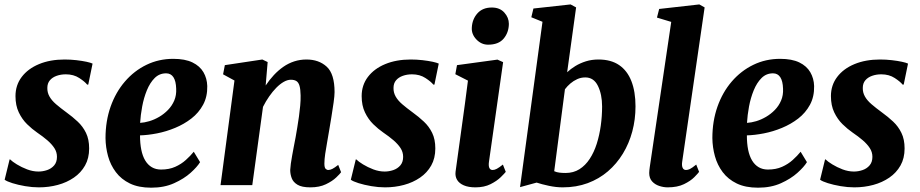

<svg xmlns="http://www.w3.org/2000/svg" viewBox="-20 -837 4157 868"><path d="M379 -454.5H374Q364 -467.5 338.5 -484.2Q313 -501 277.5 -501Q255 -501 236 -494.2Q217 -487.5 205.5 -474Q194 -460.5 194 -439.5Q193.5 -419 203.5 -401Q213.5 -383 233.2 -366Q253 -349 281 -328.5Q308 -309 331.2 -287.2Q354.5 -265.5 368.8 -236.2Q383 -207 383 -166Q383 -121.5 364.5 -88.8Q346 -56 314 -34Q282 -12 241.2 -1Q200.5 10 155.5 10Q125.5 10 93.5 4.5Q61.5 -1 36 -9Q10.5 -17 1 -24.5L23.5 -116.5H25.5Q35.5 -106.5 56.2 -93.8Q77 -81 102.8 -71.2Q128.5 -61.5 154 -61.5Q173.5 -61.5 192.8 -68Q212 -74.5 224.8 -89.2Q237.5 -104 237.5 -128Q237.5 -149.5 225.8 -167.5Q214 -185.5 194 -202.8Q174 -220 147.5 -238Q125 -253.5 102.5 -275.5Q80 -297.5 65 -328.8Q50 -360 50 -402.5Q50 -452 78.2 -489.2Q106.5 -526.5 156.5 -547.2Q206.5 -568 272 -568Q299 -568 325 -565Q351 -562 370.8 -557.8Q390.5 -553.5 398.5 -549.5Z M884.5 -104Q871.5 -82.5 841.8 -55.8Q812 -29 767.2 -8.8Q722.5 11.5 663.5 11.5Q606.5 11.5 567.2 -7.5Q528 -26.5 503.8 -58.8Q479.5 -91 468.5 -131Q457.5 -171 457 -212.5Q457 -289.5 480 -354.8Q503 -420 544.8 -468.5Q586.5 -517 642.2 -544Q698 -571 763.5 -571Q816.5 -571 850 -554.8Q883.5 -538.5 899.8 -510.5Q916 -482.5 917 -448Q918 -400 898.2 -363.5Q878.5 -327 845.2 -301.2Q812 -275.5 771.5 -258.8Q731 -242 689.8 -234Q648.5 -226 613 -225Q613 -188.5 618.8 -160Q624.5 -131.5 636.5 -111.5Q648.5 -91.5 666.5 -81Q684.5 -70.5 708 -70.5Q744.5 -70.5 772 -82.8Q799.5 -95 820.2 -113.8Q841 -132.5 856 -151ZM731 -505.5Q700.5 -505.5 679.2 -484.2Q658 -463 644 -428.8Q630 -394.5 622.8 -355.5Q615.5 -316.5 613.5 -281.5Q632.5 -282.5 655.2 -289.2Q678 -296 699.8 -308.8Q721.5 -321.5 739.5 -340Q757.5 -358.5 767.8 -382.5Q778 -406.5 776.5 -436Q775.5 -470.5 764 -488Q752.5 -505.5 731 -505.5Z M1181 -450.5Q1198 -476 1218 -497.5Q1238 -519 1261 -535Q1284 -551 1310.2 -559.5Q1336.5 -568 1365.5 -568Q1421.5 -568 1457 -535.5Q1492.5 -503 1492.5 -420.5Q1492.5 -404.5 1488.2 -373.5Q1484 -342.5 1478.2 -308.2Q1472.5 -274 1468 -247Q1464 -222 1459 -194.5Q1454 -167 1450.2 -141.5Q1446.5 -116 1446.5 -97.5Q1446.5 -79.5 1452 -74Q1457.5 -68.5 1464 -68.5Q1472.5 -68.5 1482.5 -73.5Q1492.5 -78.5 1509 -91.5L1522 -58.5Q1517.5 -51.5 1500 -34.8Q1482.5 -18 1453.2 -4Q1424 10 1383 10Q1344.5 10 1325 -1.8Q1305.5 -13.5 1298.8 -31.5Q1292 -49.5 1292 -68.5Q1292.5 -80.5 1294.8 -97.2Q1297 -114 1300.8 -134Q1304.5 -154 1308.5 -175.5Q1312.5 -197 1316.5 -217Q1320 -237 1324 -261Q1328 -285 1331.5 -310Q1335 -335 1337.2 -359.5Q1339.5 -384 1339 -405.5Q1338.5 -434 1334 -449.2Q1329.5 -464.5 1320 -470.5Q1310.5 -476.5 1295 -476.5Q1279.5 -476.5 1262.5 -466.8Q1245.5 -457 1229 -440.2Q1212.5 -423.5 1197 -401.2Q1181.5 -379 1169 -354L1120.5 0H977L1040 -473L988.5 -501L996.5 -542.5L1166 -568L1190 -556.5Z M1944 -454.5H1939Q1929 -467.5 1903.5 -484.2Q1878 -501 1842.5 -501Q1820 -501 1801 -494.2Q1782 -487.5 1770.5 -474Q1759 -460.5 1759 -439.5Q1758.5 -419 1768.5 -401Q1778.5 -383 1798.2 -366Q1818 -349 1846 -328.5Q1873 -309 1896.2 -287.2Q1919.5 -265.5 1933.8 -236.2Q1948 -207 1948 -166Q1948 -121.5 1929.5 -88.8Q1911 -56 1879 -34Q1847 -12 1806.2 -1Q1765.5 10 1720.5 10Q1690.5 10 1658.5 4.5Q1626.5 -1 1601 -9Q1575.5 -17 1566 -24.5L1588.5 -116.5H1590.5Q1600.5 -106.5 1621.2 -93.8Q1642 -81 1667.8 -71.2Q1693.5 -61.5 1719 -61.5Q1738.5 -61.5 1757.8 -68Q1777 -74.5 1789.8 -89.2Q1802.5 -104 1802.5 -128Q1802.5 -149.5 1790.8 -167.5Q1779 -185.5 1759 -202.8Q1739 -220 1712.5 -238Q1690 -253.5 1667.5 -275.5Q1645 -297.5 1630 -328.8Q1615 -360 1615 -402.5Q1615 -452 1643.2 -489.2Q1671.5 -526.5 1721.5 -547.2Q1771.5 -568 1837 -568Q1864 -568 1890 -565Q1916 -562 1935.8 -557.8Q1955.5 -553.5 1963.5 -549.5Z M2129.5 10Q2098 10 2077 1Q2056 -8 2046.5 -23.8Q2037 -39.5 2039.5 -60.5Q2042.5 -83.5 2047 -115Q2051.5 -146.5 2056.8 -185.8Q2062 -225 2068.5 -270.8Q2075 -316.5 2081.8 -367.2Q2088.5 -418 2095.5 -472.5L2038.5 -501.5L2046 -542.5L2229 -567.5L2254.5 -556L2190.5 -105.5Q2188 -87.5 2192.2 -78Q2196.5 -68.5 2207 -68.5Q2216 -68.5 2226.2 -74Q2236.5 -79.5 2253.5 -93L2266.5 -60Q2261 -53 2243.8 -36Q2226.5 -19 2197.8 -4.5Q2169 10 2129.5 10ZM2186.5 -635Q2156 -635 2133.5 -658.8Q2111 -682.5 2113 -712.5Q2115 -750.5 2138.5 -776.8Q2162 -803 2203.5 -803Q2239.5 -803 2260 -780.2Q2280.5 -757.5 2280.5 -729Q2280 -690 2257 -662.5Q2234 -635 2186.5 -635Z M2544 -510.5Q2560 -525.5 2581.2 -538.5Q2602.5 -551.5 2628.8 -559.8Q2655 -568 2685.5 -568Q2742 -568 2779 -542.8Q2816 -517.5 2834.5 -470Q2853 -422.5 2853 -356Q2853 -297 2838.5 -242.8Q2824 -188.5 2796 -142.5Q2768 -96.5 2728 -62.2Q2688 -28 2636.8 -9Q2585.5 10 2524 10Q2494 10 2461.2 3Q2428.5 -4 2406 -11.5L2331 9L2432.5 -738.5L2382 -759L2391.5 -798.5L2559.5 -817L2584.5 -803.5ZM2485.5 -63Q2496.5 -58 2509.5 -56.5Q2522.5 -55 2537 -55Q2572.5 -55 2599.5 -72Q2626.5 -89 2646 -118.8Q2665.5 -148.5 2677.8 -187.2Q2690 -226 2696 -269Q2702 -312 2702 -355.5Q2702 -410 2683.2 -448.5Q2664.5 -487 2626 -487Q2606.5 -487 2589.5 -479.2Q2572.5 -471.5 2558.5 -459.5Q2544.5 -447.5 2534 -433.5Z M3064 -105.5Q3061.5 -88.5 3066 -78.5Q3070.5 -68.5 3081.5 -68.5Q3089.5 -68.5 3099 -73Q3108.5 -77.5 3127.5 -93L3140.5 -60Q3135.5 -53 3118.8 -36Q3102 -19 3072.2 -4.5Q3042.5 10 2998.5 10Q2979.5 10 2960 3.5Q2940.5 -3 2927.8 -17.2Q2915 -31.5 2915 -55Q2915 -61 2915.8 -68Q2916.5 -75 2917.5 -81.8Q2918.5 -88.5 2919 -92L3014.5 -738L2950 -757.5L2960 -796.5L3141.5 -817L3165.5 -803.5Z M3628 -104Q3615 -82.5 3585.2 -55.8Q3555.5 -29 3510.8 -8.8Q3466 11.5 3407 11.5Q3350 11.5 3310.8 -7.5Q3271.5 -26.5 3247.2 -58.8Q3223 -91 3212 -131Q3201 -171 3200.5 -212.5Q3200.5 -289.5 3223.5 -354.8Q3246.5 -420 3288.2 -468.5Q3330 -517 3385.8 -544Q3441.5 -571 3507 -571Q3560 -571 3593.5 -554.8Q3627 -538.5 3643.2 -510.5Q3659.5 -482.5 3660.5 -448Q3661.5 -400 3641.8 -363.5Q3622 -327 3588.8 -301.2Q3555.5 -275.5 3515 -258.8Q3474.5 -242 3433.2 -234Q3392 -226 3356.5 -225Q3356.5 -188.5 3362.2 -160Q3368 -131.5 3380 -111.5Q3392 -91.5 3410 -81Q3428 -70.5 3451.5 -70.5Q3488 -70.5 3515.5 -82.8Q3543 -95 3563.8 -113.8Q3584.5 -132.5 3599.5 -151ZM3474.5 -505.5Q3444 -505.5 3422.8 -484.2Q3401.5 -463 3387.5 -428.8Q3373.5 -394.5 3366.2 -355.5Q3359 -316.5 3357 -281.5Q3376 -282.5 3398.8 -289.2Q3421.5 -296 3443.2 -308.8Q3465 -321.5 3483 -340Q3501 -358.5 3511.2 -382.5Q3521.5 -406.5 3520 -436Q3519 -470.5 3507.5 -488Q3496 -505.5 3474.5 -505.5Z M4065.5 -454.5H4060.5Q4050.5 -467.5 4025 -484.2Q3999.5 -501 3964 -501Q3941.5 -501 3922.5 -494.2Q3903.5 -487.5 3892 -474Q3880.5 -460.5 3880.5 -439.5Q3880 -419 3890 -401Q3900 -383 3919.8 -366Q3939.5 -349 3967.5 -328.5Q3994.5 -309 4017.8 -287.2Q4041 -265.5 4055.2 -236.2Q4069.5 -207 4069.5 -166Q4069.5 -121.5 4051 -88.8Q4032.5 -56 4000.5 -34Q3968.5 -12 3927.8 -1Q3887 10 3842 10Q3812 10 3780 4.5Q3748 -1 3722.5 -9Q3697 -17 3687.5 -24.5L3710 -116.5H3712Q3722 -106.5 3742.8 -93.8Q3763.5 -81 3789.2 -71.2Q3815 -61.5 3840.5 -61.5Q3860 -61.5 3879.2 -68Q3898.5 -74.5 3911.2 -89.2Q3924 -104 3924 -128Q3924 -149.5 3912.2 -167.5Q3900.5 -185.5 3880.5 -202.8Q3860.5 -220 3834 -238Q3811.5 -253.5 3789 -275.5Q3766.5 -297.5 3751.5 -328.8Q3736.5 -360 3736.5 -402.5Q3736.5 -452 3764.8 -489.2Q3793 -526.5 3843 -547.2Q3893 -568 3958.5 -568Q3985.5 -568 4011.5 -565Q4037.5 -562 4057.2 -557.8Q4077 -553.5 4085 -549.5Z"/></svg>

Font: Merriweather ExtraBold
Style: Italic
Weight: 800
Italic angle: -7.8°
Version: Version 2.101